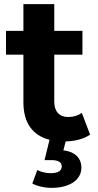

<svg xmlns="http://www.w3.org/2000/svg" viewBox="-20 -676 473 927"><path d="M229 231C316 231 373 193 373 133C373 92 347 57 286 50L297 7C341 6 385 -5 415 -26L375 -131C357 -118 334 -111 310 -111C267 -111 242 -137 242 -185V-412H378V-527H242V-656H93V-527H9V-412H93V-182C93 -82 138 -22 219 -1L195 97H228C263 97 278 109 278 127C278 147 263 160 226 160C201 160 180 155 160 145L136 210C160 223 194 231 229 231Z"/></svg>

Font: Montserrat-Alt1
Style: Bold
Weight: 700
Designer: Differentunic
Foundry: Differentunic
Version: Version 7.222